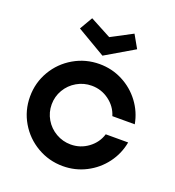

<svg xmlns="http://www.w3.org/2000/svg" viewBox="-132 -822 853 934"><g transform="rotate(20 294.5 -355.5)"><path d="M32 -257Q32 -329 67.5 -389.5Q103 -450 164 -485.5Q225 -521 297 -521Q361 -521 416.5 -492.5Q472 -464 509 -414.5Q546 -365 557 -304H441Q427 -350 387 -379.5Q347 -409 297 -409Q256 -409 220.5 -388.5Q185 -368 164.5 -333Q144 -298 144 -257Q144 -216 164.5 -181Q185 -146 220.5 -125.5Q256 -105 297 -105Q347 -105 387 -134.5Q427 -164 441 -210H557Q546 -149 509 -99.5Q472 -50 416.5 -21.5Q361 7 297 7Q225 7 164 -28.5Q103 -64 67.5 -124.5Q32 -185 32 -257ZM147 -651 186 -718 295 -660 405 -718 443 -651 295 -564Z"/></g></svg>

Font: Lineal Medium
Style: Regular
Weight: 600
Designer: Created by Frank Adebiaye with contributions from Anton Moglia & Ariel Martín Pérez
Created by Frank ADEBIAYE with FontF
Foundry: Velvetyne Type Foundry
Version: Version 2.000